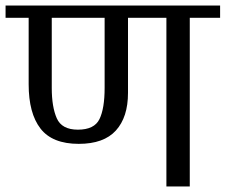

<svg xmlns="http://www.w3.org/2000/svg" viewBox="-33 -670 811 690"><path d="M565 -606H427V-336Q427 -249 383.5 -201Q340 -153 250 -153Q155 -153 112.5 -208Q70 -263 70 -367V-606H-13V-650H758V-606H649V0H565ZM343 -354V-606H153V-354Q153 -286 171 -245Q189 -204 247 -204Q306 -204 324.5 -242Q343 -280 343 -354Z"/></svg>

Font: Kurale
Style: Regular
Weight: 400
Designer: Eduardo Rodriguez Tunni
Foundry: Eduardo Rodriguez Tunni
Version: Version 2.000